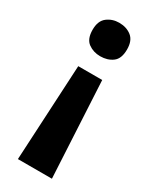

<svg xmlns="http://www.w3.org/2000/svg" viewBox="-190 -596 665 826"><g transform="rotate(30 143.0 -183.0)"><path d="M228 -463Q228 -417 203 -398.5Q178 -380 142 -380Q108 -380 82.5 -398.5Q57 -417 57 -463Q57 -507 82.5 -526.5Q108 -546 142 -546Q178 -546 203 -526.5Q228 -507 228 -463ZM82 -296H201L226 180H57Z"/></g></svg>

Font: Noto Sans Bamum
Style: Bold
Weight: 700
Designer: Monotype Design Team
Foundry: Monotype Imaging Inc.
Version: Version 2.002; ttfautohint (v1.8.4.7-5d5b)